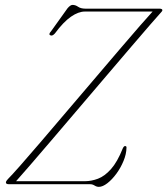

<svg xmlns="http://www.w3.org/2000/svg" viewBox="-20 -734 667 765"><path d="M339.5 0H16Q3.5 0 3.5 -7Q4 -13 11.5 -20.5Q25.5 -34.5 59.8 -73.2Q94 -112 141.5 -167.5Q189 -223 243.2 -286.8Q297.5 -350.5 352 -414.5Q406.5 -478.5 454.5 -534.8Q502.5 -591 537.8 -631.5Q573 -672 588 -688H318Q292.5 -688 262.8 -667.5Q233 -647 198.5 -600.5Q188 -589 180.5 -593.5Q172 -597 183.5 -609.5L249 -701Q260.5 -714.5 269 -714.5Q280.5 -714.5 291.2 -707Q302 -699.5 321 -699.5H615.5Q627 -699.5 627 -693Q626.5 -689 617.5 -680Q610 -672 579.2 -636.5Q548.5 -601 502.2 -547Q456 -493 401.5 -429Q347 -365 291.2 -299.5Q235.5 -234 185.5 -175.5Q135.5 -117 98.2 -73.8Q61 -30.5 44 -12H318Q344 -12 370.5 -22Q397 -32 422.2 -60.2Q447.5 -88.5 469.5 -143.5Q474 -152.5 478.5 -152Q484.5 -152 484 -145.5Q483.5 -120 472.2 -92.8Q461 -65.5 443.8 -42Q426.5 -18.5 407.8 -4Q389 10.5 374 10.5Q365 10.5 356.8 5.2Q348.5 0 339.5 0Z"/></svg>

Font: Fraunces 72pt S000 Thin
Style: Italic
Weight: 100
Italic angle: -16°
Version: Version 1.000; ttfautohint (v1.8.3)